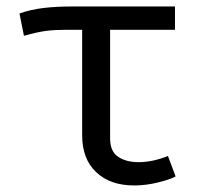

<svg xmlns="http://www.w3.org/2000/svg" viewBox="-20 -560 655 592"><path d="M519.5 -540V-468.2H319.5V-133.3Q319.5 -93.3 344.1 -76.7Q368.7 -60 407.7 -60Q429.2 -60 452.8 -65.1Q476.4 -70.3 497.9 -79L521.5 -15.9Q503.1 -6.2 466.4 2.8Q429.7 11.8 393.3 11.8Q320 11.8 276.7 -29Q233.3 -69.7 233.3 -143.1V-468.2H187.2Q149.7 -468.2 123.1 -464.9Q96.4 -461.5 53.8 -449.7L40 -518.5Q75.4 -530.8 114.4 -535.4Q153.3 -540 199.5 -540Z"/></svg>

Font: FiraCode Nerd Font Mono
Style: Regular
Weight: 400
Monospace: yes
Designer: Carrois Corporate, Edenspiekermann AG, Nikita Prokopov
Foundry: Carrois Corporate, Edenspiekermann AG, Nikita Prokopov
Version: Version 6.002;Nerd Fonts 3.4.0